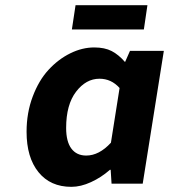

<svg xmlns="http://www.w3.org/2000/svg" viewBox="-20 -705 649 737"><path d="M255.9 -591.8 270 -685.1H545.9L532.2 -591.8ZM253.9 12.2Q173.3 12.2 127.7 -44.2Q82 -100.6 82 -199.2Q82 -272 105.5 -334.2Q128.9 -396.5 166.3 -437Q203.6 -477.5 249.5 -500.2Q295.4 -522.9 341.8 -522.9Q381.8 -522.9 408.7 -509Q435.5 -495.1 460 -466.8L479 -509.8H608.9L527.8 0H408.2L404.8 -53.2H401.9Q368.7 -23.9 329.3 -5.9Q290 12.2 253.9 12.2ZM311 -107.9Q360.4 -107.9 405.8 -157.2L439 -367.2Q407.2 -402.8 361.8 -402.8Q310.1 -402.8 272 -353Q233.9 -303.2 233.9 -213.9Q233.9 -161.6 253.9 -134.8Q273.9 -107.9 311 -107.9Z"/></svg>

Font: Office Code Pro D Bold Italic
Style: Regular
Weight: 700
Italic angle: -9°
Designer: Nathan Rutzky & Paul D. Hunt
Foundry: Adobe Systems Incorporated
Version: Version 1.004;PS 001.004;hotconv 1.0.70;makeotf.lib2.5.58329